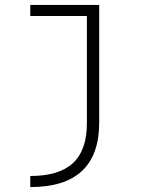

<svg xmlns="http://www.w3.org/2000/svg" viewBox="-20 -540 640 780"><path d="M103 175Q220 175 276.5 122.5Q333 70 333 -39V-475H103V-520H383V-42Q383 89 313 154.5Q243 220 103 220Z"/></svg>

Font: M PLUS Code Latin Expanded Light
Style: Regular
Weight: 300
Width: 7
Designer: Coji Morishita
Foundry: UNDERFOREST DESIGN
Version: Version 1.002; ttfautohint (v1.8.3)